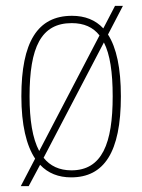

<svg xmlns="http://www.w3.org/2000/svg" viewBox="-20 -596 486 656"><path d="M100 -54 51 40H78L117 -33C144 -4 180 10 223 10C335 10 393 -75 393 -267C393 -363 378 -433 349 -478L400 -576H373L333 -499C306 -528 270 -542 226 -542C108 -542 53 -452 53 -267C53 -170 70 -99 100 -54ZM320 -475 114 -80C91 -123 81 -186 81 -267C81 -434 120 -517 225 -517C267 -517 298 -503 320 -475ZM224 -14C183 -14 151 -29 129 -57L335 -451C356 -410 365 -349 365 -267C365 -106 329 -14 224 -14Z"/></svg>

Font: Noto Serif Myanmar Condensed Thin
Style: Regular
Weight: 100
Width: 3
Designer: Ben Mitchell and the Monotype Design Team
Foundry: Monotype Imaging Inc.
Version: Version 2.106